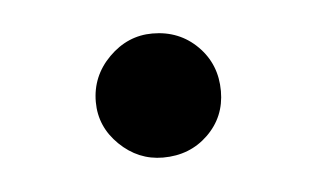

<svg xmlns="http://www.w3.org/2000/svg" viewBox="-26 -389 306 185"><g transform="rotate(-5 126.5 -297.0)"><path d="M126 -357Q152 -357 169.5 -339.5Q187 -322 187 -296Q187 -271 169.5 -254Q152 -237 126 -237Q102 -237 84 -254.5Q66 -272 66 -296Q66 -321 84 -339Q102 -357 126 -357Z"/></g></svg>

Font: Aleo Light
Style: Regular
Weight: 300
Designer: Alessio Laiso
Foundry: Alessio Laiso
Version: Version 2.000